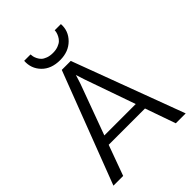

<svg xmlns="http://www.w3.org/2000/svg" viewBox="-268 -1089 1218 1218"><g transform="rotate(-45 341.5 -480.0)"><path d="M104.5 0H17.1L304.7 -751H385.3L665.5 0H576.7L504.9 -204.6H179.2ZM326.2 -605 201.7 -266.1H483.4L364.3 -605.5L345.2 -664.6ZM341.8 -801.8Q262.2 -801.8 217.3 -848.1Q172.4 -894.5 176.8 -960.4H233.9Q234.4 -951.2 236.3 -941.2Q238.3 -931.2 245.1 -917Q252 -902.8 262.9 -892.1Q273.9 -881.3 294.4 -873.8Q314.9 -866.2 341.8 -866.2Q368.2 -866.2 388.7 -874Q409.2 -881.8 420.4 -892.6Q431.6 -903.3 438.7 -917.5Q445.8 -931.6 448.2 -941.9Q450.7 -952.1 450.7 -960.4H506.3Q510.7 -895.5 464.1 -848.6Q417.5 -801.8 341.8 -801.8Z"/></g></svg>

Font: HaufeMerriweatherSansLt
Style: Regular
Weight: 300
Designer: Eben Sorkin
Foundry: Eben Sorkin
Version: Version 1.56